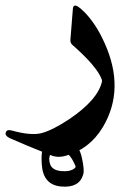

<svg xmlns="http://www.w3.org/2000/svg" viewBox="-80 -326 499 698"><path d="M185 -295Q186 -303 190 -305Q199 -310 226 -283Q245 -264 264 -236Q283 -208 300 -170Q376 -2 294 136Q246 216 160 240Q129 249 104 238Q56 219 19 203.5Q-18 188 -45 176Q-63 167 -59 156Q-56 144 -39 148Q32 168 71 158Q112 147 172 107Q277 36 291 -31Q291 -33 290 -37Q273 -84 183 -163Q175 -170 176 -182ZM142 352Q77 346 72 273Q66 201 98 172Q129 144 177 180Q209 205 218 249Q228 294 222 310Q207 358 142 352ZM195 279Q171 220 134 218Q112 217 104 233Q95 249 102 270Q109 293 143 296Q176 299 192 285Q195 282 195 279Z"/></svg>

Font: Amiri
Style: Bold Italic
Weight: 700
Italic angle: 10°
Designer: Khaled Hosny
Version: Version 0.113